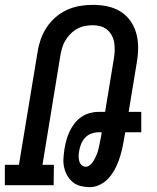

<svg xmlns="http://www.w3.org/2000/svg" viewBox="-28 -763 648 791"><path d="M342 8Q323 8 304.5 3.5Q286 -1 272 -12.5Q258 -24 249 -40Q240 -56 236 -74.5Q232 -93 233.5 -112.5Q235 -132 238 -152Q241 -169 246 -187Q251 -205 259 -222Q267 -239 279 -254.5Q291 -270 307 -281Q323 -292 341 -297Q359 -302 377 -302H405L441 -521Q444 -538 444.5 -554.5Q445 -571 442.5 -587Q440 -603 432.5 -617Q425 -631 413 -641Q401 -651 385.5 -655Q370 -659 354 -659Q338 -659 322 -656Q306 -653 291 -645Q276 -637 263.5 -624.5Q251 -612 242 -597.5Q233 -583 228.5 -567.5Q224 -552 221 -536L147 -84H194L193 0H-8V-84H50L127 -550Q131 -576 140 -601.5Q149 -627 164.5 -650.5Q180 -674 201.5 -692.5Q223 -711 248.5 -722.5Q274 -734 301 -738.5Q328 -743 354 -743Q385 -743 414 -737Q443 -731 467.5 -716Q492 -701 508.5 -678Q525 -655 533 -627Q541 -599 541 -568.5Q541 -538 536 -508L502 -302H554V-218H488L482 -185Q479 -165 474 -144.5Q469 -124 462 -104Q455 -84 444.5 -64.5Q434 -45 419 -28.5Q404 -12 383.5 -2Q363 8 342 8ZM326 -76Q334 -76 342 -82.5Q350 -89 355 -96.5Q360 -104 364 -112.5Q368 -121 371.5 -129.5Q375 -138 377 -146.5Q379 -155 381 -164Q383 -173 384.5 -181.5Q386 -190 388 -199L391 -218H377Q363 -218 348 -212.5Q333 -207 322.5 -195.5Q312 -184 306 -169.5Q300 -155 298 -140Q296 -130 296 -119.5Q296 -109 298.5 -99.5Q301 -90 308 -83Q315 -76 326 -76Z"/></svg>

Font: Iosevka HT Medium Extended
Style: Italic
Weight: 500
Width: 7
Italic angle: -9°
Monospace: yes
Designer: Belleve Invis
Foundry: Belleve Invis
Version: Version 32.3.0; ttfautohint (v1.8.4)